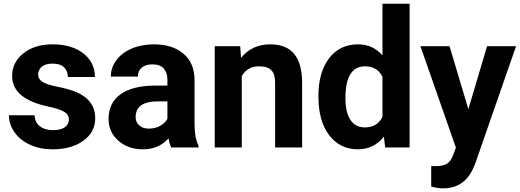

<svg xmlns="http://www.w3.org/2000/svg" viewBox="-20 -794 2801 1034"><path d="M351.1 -150.6Q351.1 -177.3 324.7 -192.7Q298.2 -208.1 239.8 -220.2Q45.3 -261 45.3 -385.4Q45.3 -457.9 105.5 -506.5Q165.7 -555.2 263 -555.2Q366.8 -555.2 429 -506.3Q491.2 -457.4 491.2 -379.3H345.6Q345.6 -410.6 325.4 -431Q305.3 -451.4 262.5 -451.4Q225.7 -451.4 205.5 -434.8Q185.4 -418.1 185.4 -392.4Q185.4 -368.3 208.3 -353.4Q231.2 -338.5 285.6 -327.7Q340.1 -316.9 377.3 -303.3Q492.7 -261 492.7 -156.7Q492.7 -82.1 428.7 -36Q364.7 10.1 263.5 10.1Q195 10.1 141.8 -14.4Q88.7 -38.8 58.4 -81.4Q28.2 -123.9 28.2 -173.3H166.2Q168.3 -134.5 195 -113.9Q221.7 -93.2 266.5 -93.2Q308.3 -93.2 329.7 -109.1Q351.1 -124.9 351.1 -150.6Z M902.3 0Q892.2 -19.6 887.7 -48.9Q834.8 10.1 750.1 10.1Q670 10.1 617.4 -36.3Q564.7 -82.6 564.7 -153.1Q564.7 -239.8 629 -286.1Q693.2 -332.5 814.6 -333H881.6V-364.2Q881.6 -402 862.2 -424.7Q842.8 -447.4 801 -447.4Q764.2 -447.4 743.3 -429.7Q722.4 -412.1 722.4 -381.4H576.8Q576.8 -428.7 606 -469Q635.3 -509.3 688.7 -532.2Q742.1 -555.2 808.6 -555.2Q909.3 -555.2 968.5 -504.5Q1027.7 -453.9 1027.7 -362.2V-125.9Q1028.2 -48.4 1049.4 -8.6V0ZM781.9 -101.3Q814.1 -101.3 841.3 -115.6Q868.5 -130 881.6 -154.2V-247.9H827.2Q717.9 -247.9 710.8 -172.3L710.3 -163.7Q710.3 -136.5 729.5 -118.9Q748.6 -101.3 781.9 -101.3Z M1273.6 -545.1 1278.1 -482.1Q1336.5 -555.2 1434.8 -555.2Q1521.4 -555.2 1563.7 -504.3Q1606 -453.4 1607.1 -352.1V0H1461.5V-348.6Q1461.5 -395 1441.3 -415.9Q1421.2 -436.8 1374.3 -436.8Q1312.8 -436.8 1282.1 -384.4V0H1136.5V-545.1Z M1694.7 -276.6Q1694.7 -404 1751.9 -479.6Q1809.1 -555.2 1908.3 -555.2Q1987.9 -555.2 2039.8 -495.7V-773.8H2185.9V0H2054.4L2047.4 -57.9Q1992.9 10.1 1907.3 10.1Q1811.1 10.1 1752.9 -65.7Q1694.7 -141.6 1694.7 -276.6ZM1840.3 -266Q1840.3 -189.4 1867 -148.6Q1893.7 -107.8 1944.6 -107.8Q2012.1 -107.8 2039.8 -164.7V-379.8Q2012.6 -436.8 1945.6 -436.8Q1840.3 -436.8 1840.3 -266Z M2502.3 -206 2603 -545.1H2759.2L2540.1 84.6L2528 113.4Q2479.1 220.2 2366.8 220.2Q2335 220.2 2302.3 210.6V100.3L2324.4 100.8Q2365.7 100.8 2386.1 88.2Q2406.5 75.6 2418.1 46.3L2435.3 1.5L2244.3 -545.1H2401Z"/></svg>

Font: Vazir FD
Style: Bold
Weight: 700
Foundry: DejaVu fonts team - Redesigned by Saber Rastikerdar
Version: Version 21.10;October 20, 2019;FontCreator 12.0.0.2547 64-bi